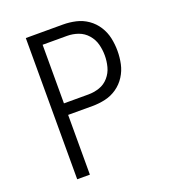

<svg xmlns="http://www.w3.org/2000/svg" viewBox="-134 -837 844 939"><g transform="rotate(-20 288.0 -367.5)"><path d="M107 0H173V-311H300Q334 -311 367 -318.5Q400 -326 428 -345.5Q456 -365 474.5 -394Q493 -423 500 -456Q507 -489 507 -523Q507 -557 500 -590Q493 -623 474.5 -652Q456 -681 428 -700.5Q400 -720 367 -727.5Q334 -735 300 -735H107ZM300 -371H173V-676H300Q330 -676 358 -666Q386 -656 406 -633Q426 -610 433.5 -581.5Q441 -553 441 -523Q441 -494 433.5 -465Q426 -436 406 -413Q386 -390 358 -380.5Q330 -371 300 -371Z"/></g></svg>

Font: Iosevka Sparkle Light
Style: Regular
Weight: 300
Designer: Belleve Invis
Foundry: Belleve Invis
Version: Version 4.5.0; ttfautohint (v1.8.3)